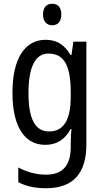

<svg xmlns="http://www.w3.org/2000/svg" viewBox="-20 -758 548 1018"><path d="M257 -738C227 -738 208 -719 208 -681C208 -644 228 -624 257 -624C287 -624 305 -644 305 -681C305 -719 287 -738 257 -738ZM222 -547C112 -547 46 -448 46 -266C46 -87 110 10 220 10C280 10 323 -17 355 -74H359C356 -48 355 -15 355 5V22C355 123 309 168 224 168C173 168 124 155 77 130V208C119 230 166 240 224 240C372 240 438 157 438 7V-537H369L359 -466H354C322 -522 279 -547 222 -547ZM237 -474C319 -474 355 -412 355 -269V-245C355 -121 317 -61 240 -61C167 -61 131 -126 131 -265C131 -401 166 -474 237 -474Z"/></svg>

Font: Noto Sans Sinhala Condensed
Style: Regular
Weight: 400
Width: 3
Designer: Jelle Bosma - Monotype Design Team
Foundry: Monotype Imaging Inc.
Version: Version 2.006